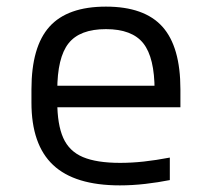

<svg xmlns="http://www.w3.org/2000/svg" viewBox="-20 -550 640 580"><path d="M342 10Q206 10 140.5 -51.5Q75 -113 75 -240V-280Q75 -409 129.5 -469.5Q184 -530 300 -530Q416 -530 470.5 -469.5Q525 -409 525 -280V-226H119V-291H471L447 -268V-277Q447 -376 413 -419Q379 -462 300 -462Q221 -462 187 -419Q153 -376 153 -277V-243Q153 -174 171 -133.5Q189 -93 230.5 -75.5Q272 -58 343 -58Q378 -58 414.5 -62Q451 -66 493 -74V-6Q458 1 419 5.5Q380 10 342 10Z"/></svg>

Font: M PLUS Code Latin Expanded
Style: Regular
Weight: 400
Width: 7
Designer: Coji Morishita
Foundry: UNDERFOREST DESIGN
Version: Version 1.002; ttfautohint (v1.8.3)